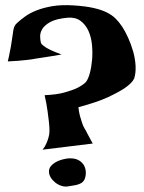

<svg xmlns="http://www.w3.org/2000/svg" viewBox="-20 -713 548 733"><path d="M214.8 -504.9Q197.3 -502 179.7 -499Q162.1 -496.1 148.4 -494.1Q131.8 -491.2 117.2 -489.3Q102.5 -486.3 85 -484.4Q70.3 -482.4 50.8 -481Q31.2 -479.5 9.8 -478.5Q11.7 -486.3 14.2 -498Q16.6 -509.8 18.6 -520.5Q21.5 -533.2 23.4 -546.9Q26.4 -564.5 27.8 -576.2Q29.3 -587.9 30.8 -596.7Q32.2 -605.5 35.2 -612.3Q38.1 -619.1 45.9 -626Q57.6 -636.7 75.7 -649.9Q93.8 -663.1 119.6 -673.3Q145.5 -683.6 180.2 -689.5Q214.8 -695.3 260.7 -692.4Q306.6 -689.5 336.9 -682.6Q367.2 -675.8 387.7 -665.5Q408.2 -655.3 421.4 -642.1Q434.6 -628.9 446.3 -611.3Q458 -593.8 469.2 -568.8Q480.5 -543.9 488.3 -516.6Q496.1 -489.3 497.6 -461.9Q499 -434.6 492.2 -413.1Q483.4 -395.5 458 -377.9Q435.5 -362.3 394 -342.8Q352.5 -323.2 279.3 -303.7Q281.2 -285.2 285.2 -270.5Q289.1 -255.9 293 -245.1Q296.9 -232.4 302.7 -222.7Q308.6 -213.9 313.5 -203.1Q318.4 -194.3 323.7 -184.1Q329.1 -173.8 334 -165L142.6 -141.6Q151.4 -152.3 156.7 -164.6Q162.1 -176.8 165 -187.5Q168.9 -200.2 168.9 -212.9Q168.9 -226.6 167 -246.1Q165 -262.7 161.6 -288.6Q158.2 -314.5 150.4 -349.6Q196.3 -351.6 226.1 -359.9Q255.9 -368.2 274.4 -377Q295.9 -387.7 307.6 -399.4Q316.4 -410.2 322.8 -433.1Q329.1 -456.1 331.5 -484.4Q334 -512.7 331.1 -542.5Q328.1 -572.3 317.4 -595.7Q306.6 -619.1 287.6 -633.3Q268.6 -647.5 239.3 -645.5Q195.3 -641.6 172.9 -629.4Q150.4 -617.2 141.6 -602.5Q132.8 -587.9 133.3 -573.2Q133.8 -558.6 135.7 -551.8Q136.7 -544.9 146.5 -538.1Q154.3 -531.2 170.4 -523.4Q186.5 -515.6 214.8 -504.9ZM233.4 -107.4Q268.6 -112.3 288.6 -95.7Q308.6 -79.1 307.6 -49.8Q306.6 -35.2 301.8 -26.4Q296.9 -17.6 288.6 -13.2Q280.3 -8.8 269 -6.3Q257.8 -3.9 243.2 -2Q228.5 1 214.8 -3.4Q201.2 -7.8 190.4 -16.6Q179.7 -25.4 173.3 -36.1Q167 -46.9 167 -57.6Q167 -69.3 173.3 -77.6Q179.7 -85.9 189.9 -92.3Q200.2 -98.6 211.4 -102.1Q222.7 -105.5 233.4 -107.4Z"/></svg>

Font: Lakki Reddy
Style: Regular
Weight: 400
Designer: Appaji Ambarisha Darbha
Version: Version 1.0.4; ttfautohint (v1.2.42-39fb)